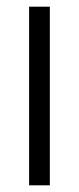

<svg xmlns="http://www.w3.org/2000/svg" viewBox="-20 -554 236 574"><path d="M67 0V-534H129V0Z"/></svg>

Font: Georama Light
Style: Regular
Weight: 300
Designer: Jean-Baptiste Levee
Foundry: Production Type
Version: Version 1.000